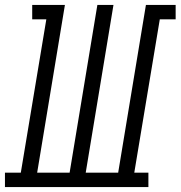

<svg xmlns="http://www.w3.org/2000/svg" viewBox="-60 -755 729 775"><path d="M-40 0V-58H24L127 -677H70V-735H202L90 -58H221L333 -735H398L286 -58H417L529 -735H649V-677H585L482 -58H539V0Z"/></svg>

Font: Iosevka Curly Slab LtExObl
Style: Regular
Weight: 300
Width: 7
Italic angle: -9°
Monospace: yes
Designer: Belleve Invis
Foundry: Belleve Invis
Version: Version 11.1.0; ttfautohint (v1.8.3)